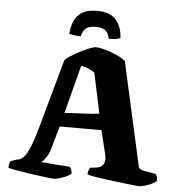

<svg xmlns="http://www.w3.org/2000/svg" viewBox="-60 -970 952 1026"><g transform="rotate(5 416.0 -457.0)"><path d="M266 0Q261 0 239.5 -2.5Q218 -5 187 -9Q156 -13 123.5 -18Q91 -23 63 -28Q35 -33 20 -37Q20 -51 23 -61Q26 -71 30 -74L49 -81Q59 -85 70.5 -86.5Q82 -88 96 -101.5Q110 -115 126.5 -152Q143 -189 164 -263L268 -637Q276 -646 297 -659.5Q318 -673 344.5 -687Q371 -701 395 -710.5Q419 -720 432 -720Q447 -720 476.5 -712Q506 -704 537.5 -690.5Q569 -677 590 -660L713 -107Q716 -95 724 -90.5Q732 -86 744 -84L807 -73Q811 -66 813.5 -61.5Q816 -57 817 -37Q809 -28 791 -19.5Q773 -11 754 -5.5Q735 0 723 0Q718 0 691.5 -3Q665 -6 627.5 -10.5Q590 -15 551.5 -20Q513 -25 483.5 -30Q454 -35 444 -39Q444 -54 449.5 -64.5Q455 -75 455 -76L487 -79Q496 -80 508.5 -85.5Q521 -91 528.5 -107Q536 -123 528 -157L498 -281H274L236 -149Q232 -135 223 -120Q214 -105 204.5 -94.5Q195 -84 189 -83L347 -71Q349 -68 354 -58Q359 -48 359 -36Q352 -28 334 -19.5Q316 -11 297 -5.5Q278 0 266 0ZM293 -356Q347 -359 384 -360.5Q421 -362 444.5 -364Q468 -366 479 -368L433 -584Q415 -596 397.5 -603.5Q380 -611 360 -614ZM419 -914Q489 -914 521 -877.5Q553 -841 556 -780Q551 -777 537 -774Q523 -771 494 -771Q487 -804 470 -816Q453 -828 419 -828Q385 -828 368.5 -816Q352 -804 344 -771Q323 -771 305.5 -774Q288 -777 282 -780Q285 -841 317 -877.5Q349 -914 419 -914Z"/></g></svg>

Font: Texturina Medium 12pt Black
Style: Regular
Weight: 900
Version: Version 1.002